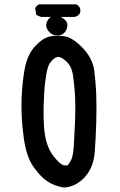

<svg xmlns="http://www.w3.org/2000/svg" viewBox="-20 -836 540 864"><path d="M265.6 7.8Q220.7 -0.5 192.4 -20.5Q177.7 -30.3 162.6 -46.1Q147.5 -62 131.3 -84.5Q114.3 -107.9 103 -142.3Q91.8 -176.8 85.9 -223.1Q74.2 -314.9 77.1 -391.8Q80.1 -468.8 91.8 -529.3Q104 -591.3 138.2 -628.4Q172.9 -665 204.1 -671.9Q233.9 -677.7 269.5 -672.9Q306.6 -667.5 351.8 -620.6Q397 -573.7 404.3 -517.1Q405.3 -509.3 406 -501.5Q406.7 -493.7 407.7 -485.8Q408.7 -478 409.2 -470.2Q409.7 -462.4 410.4 -454.6Q411.1 -446.8 411.6 -438.7Q412.1 -430.7 412.4 -422.9Q412.6 -415 413.1 -407.2Q415 -351.6 413.1 -283.4Q411.1 -215.3 406.2 -150.4Q400.9 -82 360.8 -38.1Q319.3 5.4 268.1 7.8H267.1ZM285.2 -92.8Q293 -101.6 301.3 -118.9Q309.6 -136.2 312.5 -186Q315.4 -237.8 317.9 -294.9Q320.3 -351.6 317.9 -399.4Q316.9 -415.5 315.7 -431.4Q314.5 -447.3 312.7 -463.1Q311 -479 308.6 -494.6Q307.6 -503.9 305.4 -512Q303.2 -520 300.5 -527.1Q297.9 -534.2 294.2 -540.3Q290.5 -546.4 286.4 -551.5Q282.2 -556.6 277.3 -561Q252.9 -582.5 238.8 -579.6Q223.1 -577.1 204.6 -552.2Q200.2 -546.4 196.3 -534.9Q192.4 -523.4 189.2 -506.3Q186 -489.3 183.1 -465.6Q180.2 -441.9 178.7 -413.6Q171.9 -298.3 181.6 -233.9Q190.9 -170.9 221.7 -132.3Q251.5 -94.7 267.1 -92.3Q281.2 -89.8 285.2 -92.8ZM224.6 -677.7Q217.3 -679.2 210.7 -684.1Q204.1 -689 197.8 -696.8Q184.6 -713.4 189 -730.5Q189.9 -735.4 192.1 -740Q194.3 -744.6 197.5 -748.8Q200.7 -752.9 204.6 -756.3Q217.8 -768.6 239.3 -764.2Q258.8 -759.8 273.4 -745.6Q291 -728.5 277.3 -699.7Q263.2 -670.9 224.6 -677.7ZM162.1 -760.7 148.4 -766.6 143.6 -768.6 142.6 -773.4 138.7 -794.9 138.2 -798.8 140.1 -802.2 144 -808.1 145.5 -809.6 147 -811 152.8 -814.9 155.3 -816.4H158.2H321.3H324.2L327.1 -814.5Q346.2 -800.8 340.3 -778.8V-777.3L339.4 -775.9Q328.6 -759.8 311.5 -759.8H166H164.1Z"/></svg>

Font: NaikaiFont
Style: Bold
Weight: 700
Version: Version 1.89